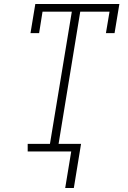

<svg xmlns="http://www.w3.org/2000/svg" viewBox="-20 -755 640 957"><path d="M348 182H305L335 0H118V-38H229L338 -697H192L175 -590H132L156 -735H575L551 -590H508L526 -697H380L272 -38H384Z"/></svg>

Font: Iosevka Slab XLtEx
Style: Italic
Weight: 200
Width: 7
Italic angle: -9°
Monospace: yes
Designer: Belleve Invis
Foundry: Belleve Invis
Version: Version 11.1.0; ttfautohint (v1.8.3)